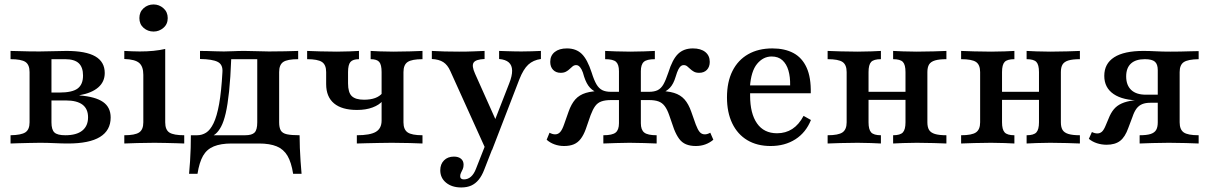

<svg xmlns="http://www.w3.org/2000/svg" viewBox="-20 -645 5435 863"><path d="M27.4 0V-37.1Q75.8 -37.9 94.4 -50.4Q112.9 -62.9 112.9 -95.2V-321Q112.9 -354 94.4 -366.5Q75.8 -379 27.4 -379V-416.1Q40.3 -416.1 62.1 -415.3Q83.9 -414.5 109.3 -414.1Q134.7 -413.7 157.3 -413.7Q188.7 -413.7 219.4 -414.9Q250 -416.1 278.2 -416.1Q366.1 -416.1 408.5 -391.5Q450.8 -366.9 450.8 -316.9Q450.8 -277.4 421.4 -252Q391.9 -226.6 337.1 -216.9V-216.1Q408.9 -210.5 443.1 -186.7Q477.4 -162.9 477.4 -116.9Q477.4 -58.9 429.4 -29.4Q381.5 0 285.5 0Q258.1 0 225 -1.6Q191.9 -3.2 159.7 -3.2Q136.3 -3.2 110.9 -2.4Q85.5 -1.6 62.9 -1.2Q40.3 -0.8 27.4 0ZM273.4 -37.1Q324.2 -37.1 350 -58.1Q375.8 -79 375.8 -117.7Q375.8 -155.6 350.8 -174.6Q325.8 -193.5 275.8 -193.5H184.7V-229H246.8Q304.8 -229 329 -247.2Q353.2 -265.3 353.2 -305.6Q353.2 -342.7 333.9 -360.9Q314.5 -379 272.6 -379H204.8L211.3 -383.9V-95.2Q211.3 -62.1 224.6 -49.6Q237.9 -37.1 273.4 -37.1Z M538.7 0V-37.1Q586.3 -37.1 605.2 -49.6Q624.2 -62.1 624.2 -95.2V-308.9Q624.2 -346 605.6 -362.1Q587.1 -378.2 538.7 -379.8V-416.1Q554.8 -415.3 572.6 -414.5Q590.3 -413.7 608.1 -413.7Q641.1 -413.7 669.8 -416.5Q698.4 -419.4 722.6 -425V-95.2Q722.6 -61.3 741.5 -49.2Q760.5 -37.1 808.1 -37.1V0Q796 -0.8 773.8 -1.2Q751.6 -1.6 725.8 -2.4Q700 -3.2 674.2 -3.2Q635.5 -3.2 596.8 -2Q558.1 -0.8 538.7 0ZM670.2 -503.2Q644.4 -503.2 625.4 -519.8Q606.5 -536.3 606.5 -563.7Q606.5 -591.1 625.4 -608.1Q644.4 -625 670.2 -625Q695.2 -625 714.5 -608.1Q733.9 -591.1 733.9 -563.7Q733.9 -536.3 714.5 -519.8Q695.2 -503.2 670.2 -503.2Z M829.8 136.3Q832.3 108.9 834.3 79.4Q836.3 50 837.1 20.2Q837.9 -9.7 837.9 -37.1H1082.3Q1112.1 -37.1 1124.2 -49.2Q1136.3 -61.3 1136.3 -95.2V-381.5L1139.5 -379H1014.5L1019.4 -382.3Q1016.1 -294.4 1009.7 -233.9Q1003.2 -173.4 994.4 -135.5Q985.5 -97.6 973.8 -75.8Q962.1 -54 948.8 -43.1Q935.5 -32.3 920.2 -27.4L866.1 -37.1Q887.9 -37.1 906.5 -48.8Q925 -60.5 939.9 -91.1Q954.8 -121.8 964.9 -177.4Q975 -233.1 979.8 -321Q982.3 -354.8 958.5 -366.9Q934.7 -379 879 -379.8V-416.1Q892.7 -416.1 910.5 -415.7Q928.2 -415.3 948 -414.5Q967.7 -413.7 986.3 -413.7Q1006.5 -413.7 1028.6 -414.9Q1050.8 -416.1 1079.8 -416.1Q1111.3 -416.1 1136.7 -414.9Q1162.1 -413.7 1188.7 -413.7Q1224.2 -413.7 1261.7 -414.5Q1299.2 -415.3 1320.2 -416.1V-379Q1271.8 -379 1253.2 -366.5Q1234.7 -354 1234.7 -321V-95.2Q1234.7 -71.8 1241.9 -58.9Q1249.2 -46 1269.4 -41.5Q1289.5 -37.1 1326.6 -37.1Q1326.6 -9.7 1327.8 20.2Q1329 50 1331 79.4Q1333.1 108.9 1335.5 136.3H1297.6Q1289.5 84.7 1272.2 55.2Q1254.8 25.8 1223.8 12.9Q1192.7 0 1143.5 0H1021Q972.6 0 941.1 12.9Q909.7 25.8 892.7 55.2Q875.8 84.7 867.7 136.3Z M1583.9 0V-37.1Q1643.5 -37.1 1669.4 -52.4Q1695.2 -67.7 1695.2 -103.2V-321Q1695.2 -354 1684.7 -366.5Q1674.2 -379 1646 -379V-416.1Q1659.7 -415.3 1687.5 -414.1Q1715.3 -412.9 1747.6 -412.9Q1783.9 -412.9 1822.2 -414.1Q1860.5 -415.3 1879 -416.1V-379Q1831.5 -379 1812.5 -366.5Q1793.5 -354 1793.5 -321V-95.2Q1793.5 -62.9 1812.1 -50Q1830.6 -37.1 1879 -37.1V0Q1860.5 -0.8 1823 -2Q1785.5 -3.2 1741.1 -3.2Q1712.9 -3.2 1682.7 -2.4Q1652.4 -1.6 1626.2 -1.2Q1600 -0.8 1583.9 0ZM1584.7 -150.8Q1516.9 -150.8 1481.5 -180.2Q1446 -209.7 1446 -266.9V-321Q1446 -354 1427 -366.5Q1408.1 -379 1360.5 -379V-416.1Q1379.8 -415.3 1418.5 -414.1Q1457.3 -412.9 1494.4 -412.9Q1522.6 -412.9 1550.8 -414.1Q1579 -415.3 1593.5 -416.1V-379Q1566.1 -379 1555.2 -366.5Q1544.4 -354 1544.4 -321V-270.2Q1544.4 -229 1561.3 -212.9Q1578.2 -196.8 1616.1 -196.8Q1645.2 -196.8 1666.1 -204.4Q1687.1 -212.1 1699.2 -227.4V-191.1Q1684.7 -173.4 1654.8 -162.1Q1625 -150.8 1584.7 -150.8Z M2164.5 29 2004 -325.8Q1991.9 -353.2 1972.6 -365.7Q1953.2 -378.2 1921 -379.8V-416.1Q1950.8 -414.5 1979 -413.7Q2007.3 -412.9 2043.5 -412.9Q2080.6 -412.9 2107.7 -414.1Q2134.7 -415.3 2158.1 -416.1V-379.8Q2118.5 -378.2 2108.9 -363.7Q2099.2 -349.2 2115.3 -313.7L2214.5 -91.9L2196.8 -85.5L2268.5 -269.4Q2282.3 -304 2281.9 -327.8Q2281.5 -351.6 2266.9 -364.5Q2252.4 -377.4 2223.4 -379.8V-416.1Q2243.5 -415.3 2260.1 -414.9Q2276.6 -414.5 2291.9 -414.1Q2307.3 -413.7 2323.4 -413.7Q2345.2 -413.7 2369.4 -414.5Q2393.5 -415.3 2411.3 -416.1V-379.8Q2376.6 -375 2354.4 -354.4Q2332.3 -333.9 2314.5 -288.7L2191.9 29ZM2053.2 197.6Q2011.3 197.6 1985.1 176.2Q1958.9 154.8 1958.9 120.2Q1958.9 92.7 1975.8 75.8Q1992.7 58.9 2020.2 58.9Q2040.3 58.9 2052 68.5Q2063.7 78.2 2063.7 95.2Q2063.7 106.5 2060.1 114.9Q2056.5 123.4 2052.4 131Q2048.4 138.7 2048.4 146.8Q2048.4 161.3 2065.3 161.3Q2083.1 161.3 2096.8 149.2Q2110.5 137.1 2119.4 113.7L2171.8 -19.4L2204 -4L2156.5 117.7Q2146 145.2 2131.5 162.9Q2116.9 180.6 2098 189.1Q2079 197.6 2053.2 197.6Z M3107.3 11.3Q3082.3 11.3 3063.7 3.6Q3045.2 -4 3032.7 -21Q3020.2 -37.9 3009.7 -64.5L2987.9 -127.4Q2979 -153.2 2967.7 -168.1Q2956.5 -183.1 2939.9 -189.1Q2923.4 -195.2 2897.6 -195.2H2840.3V-232.3H2896.8Q2921 -232.3 2936.3 -239.9Q2951.6 -247.6 2962.1 -266.1Q2972.6 -284.7 2983.9 -318.5Q3002.4 -378.2 3027.8 -402.8Q3053.2 -427.4 3094.4 -427.4Q3129.8 -427.4 3150 -411.3Q3170.2 -395.2 3170.2 -366.9Q3170.2 -344.4 3157.3 -331Q3144.4 -317.7 3122.6 -317.7Q3108.1 -317.7 3098.8 -323Q3089.5 -328.2 3082.3 -335.1Q3075 -341.9 3068.5 -347.2Q3062.1 -352.4 3052.4 -352.4Q3046 -352.4 3040.3 -348Q3034.7 -343.5 3029 -332.7Q3023.4 -321.8 3016.9 -300Q3007.3 -267.7 2991.5 -250.8Q2975.8 -233.9 2948.4 -224.2L2934.7 -236.3Q2980.6 -236.3 3009.7 -227.4Q3038.7 -218.5 3056.9 -198Q3075 -177.4 3087.1 -142.7L3107.3 -85.5Q3116.1 -62.1 3125 -51.6Q3133.9 -41.1 3148.4 -41.1Q3158.9 -41.1 3172.6 -48.4L3186.3 -16.9Q3170.2 -3.2 3150.4 4Q3130.6 11.3 3107.3 11.3ZM2515.3 11.3Q2492.7 11.3 2472.6 4Q2452.4 -3.2 2437.1 -16.9L2450 -48.4Q2463.7 -41.1 2475 -41.1Q2488.7 -41.1 2498 -51.6Q2507.3 -62.1 2515.3 -85.5L2535.5 -142.7Q2547.6 -177.4 2565.7 -198Q2583.9 -218.5 2613.3 -227.4Q2642.7 -236.3 2687.9 -236.3L2674.2 -224.2Q2647.6 -233.9 2631.9 -250.8Q2616.1 -267.7 2605.6 -300Q2600 -321.8 2594 -332.7Q2587.9 -343.5 2582.3 -348Q2576.6 -352.4 2570.2 -352.4Q2561.3 -352.4 2554.4 -347.2Q2547.6 -341.9 2540.7 -335.1Q2533.9 -328.2 2524.2 -323Q2514.5 -317.7 2500 -317.7Q2479 -317.7 2466.1 -331Q2453.2 -344.4 2453.2 -366.9Q2453.2 -395.2 2473.4 -411.3Q2493.5 -427.4 2528.2 -427.4Q2569.4 -427.4 2594.8 -402.8Q2620.2 -378.2 2639.5 -318.5Q2650 -284.7 2660.9 -266.1Q2671.8 -247.6 2687.1 -239.9Q2702.4 -232.3 2725.8 -232.3H2782.3V-195.2H2725.8Q2700 -195.2 2683.1 -189.1Q2666.1 -183.1 2655.2 -168.1Q2644.4 -153.2 2634.7 -127.4L2612.9 -64.5Q2603.2 -37.9 2590.3 -21Q2577.4 -4 2559.3 3.6Q2541.1 11.3 2515.3 11.3ZM2691.9 0V-37.1Q2732.3 -37.1 2747.2 -49.2Q2762.1 -61.3 2762.1 -91.1V-325Q2762.1 -354.8 2749.2 -366.9Q2736.3 -379 2700 -379V-416.1Q2716.1 -415.3 2748.4 -414.1Q2780.6 -412.9 2812.9 -412.9Q2844.4 -412.9 2874.6 -414.1Q2904.8 -415.3 2923.4 -416.1V-379Q2887.1 -379 2873.8 -366.9Q2860.5 -354.8 2860.5 -325V-91.1Q2860.5 -61.3 2875.8 -49.2Q2891.1 -37.1 2931.5 -37.1V0Q2908.9 -0.8 2875.4 -2Q2841.9 -3.2 2809.7 -3.2Q2780.6 -3.2 2748.4 -2Q2716.1 -0.8 2691.9 0Z M3443.5 11.3Q3383.1 11.3 3339.1 -14.9Q3295.2 -41.1 3271.4 -90.3Q3247.6 -139.5 3247.6 -207.3Q3247.6 -276.6 3272.2 -325.8Q3296.8 -375 3342.7 -401.2Q3388.7 -427.4 3451.6 -427.4Q3507.3 -427.4 3546.4 -406.5Q3585.5 -385.5 3605.6 -341.1Q3625.8 -296.8 3624.2 -225.8H3316.1L3314.5 -261.3H3531.5Q3532.3 -299.2 3523.8 -328.2Q3515.3 -357.3 3496.8 -374.2Q3478.2 -391.1 3448.4 -391.1Q3410.5 -391.1 3383.1 -358.1Q3355.6 -325 3350.8 -254L3352.4 -250.8Q3351.6 -243.5 3351.6 -234.7Q3351.6 -225.8 3351.6 -215.3Q3351.6 -134.7 3382.7 -90.3Q3413.7 -46 3472.6 -46Q3511.3 -46 3541.1 -65.3Q3571 -84.7 3591.9 -124.2L3625 -105.6Q3602.4 -49.2 3555.2 -19Q3508.1 11.3 3443.5 11.3Z M3994.4 0V-37.1Q4026.6 -37.1 4038.3 -50Q4050 -62.9 4050 -95.2V-321Q4050 -354 4038.3 -366.5Q4026.6 -379 3994.4 -379V-416.1Q4008.9 -415.3 4039.1 -414.1Q4069.4 -412.9 4100.8 -412.9Q4137.9 -412.9 4176.2 -414.1Q4214.5 -415.3 4233.9 -416.1V-379Q4201.6 -379 4182.7 -373.4Q4163.7 -367.7 4156 -355.2Q4148.4 -342.7 4148.4 -321V-95.2Q4148.4 -73.4 4156 -60.9Q4163.7 -48.4 4182.7 -42.7Q4201.6 -37.1 4233.9 -37.1V0Q4214.5 -0.8 4176.2 -2Q4137.9 -3.2 4100.8 -3.2Q4069.4 -3.2 4039.1 -2Q4008.9 -0.8 3994.4 0ZM3700 0V-37.1Q3748.4 -37.1 3766.9 -50Q3785.5 -62.9 3785.5 -95.2V-321Q3785.5 -354 3766.9 -366.5Q3748.4 -379 3700 -379V-416.1Q3719.4 -415.3 3758.5 -414.1Q3797.6 -412.9 3834.7 -412.9Q3866.1 -412.9 3895.6 -414.1Q3925 -415.3 3939.5 -416.1V-379Q3907.3 -379 3895.6 -366.5Q3883.9 -354 3883.9 -321V-95.2Q3883.9 -62.9 3895.6 -50Q3907.3 -37.1 3939.5 -37.1V0Q3925 -0.8 3895.6 -2Q3866.1 -3.2 3834.7 -3.2Q3797.6 -3.2 3758.5 -2Q3719.4 -0.8 3700 0ZM3846 -196V-232.3H4087.9V-196Z M4594.4 0V-37.1Q4626.6 -37.1 4638.3 -50Q4650 -62.9 4650 -95.2V-321Q4650 -354 4638.3 -366.5Q4626.6 -379 4594.4 -379V-416.1Q4608.9 -415.3 4639.1 -414.1Q4669.4 -412.9 4700.8 -412.9Q4737.9 -412.9 4776.2 -414.1Q4814.5 -415.3 4833.9 -416.1V-379Q4801.6 -379 4782.7 -373.4Q4763.7 -367.7 4756 -355.2Q4748.4 -342.7 4748.4 -321V-95.2Q4748.4 -73.4 4756 -60.9Q4763.7 -48.4 4782.7 -42.7Q4801.6 -37.1 4833.9 -37.1V0Q4814.5 -0.8 4776.2 -2Q4737.9 -3.2 4700.8 -3.2Q4669.4 -3.2 4639.1 -2Q4608.9 -0.8 4594.4 0ZM4300 0V-37.1Q4348.4 -37.1 4366.9 -50Q4385.5 -62.9 4385.5 -95.2V-321Q4385.5 -354 4366.9 -366.5Q4348.4 -379 4300 -379V-416.1Q4319.4 -415.3 4358.5 -414.1Q4397.6 -412.9 4434.7 -412.9Q4466.1 -412.9 4495.6 -414.1Q4525 -415.3 4539.5 -416.1V-379Q4507.3 -379 4495.6 -366.5Q4483.9 -354 4483.9 -321V-95.2Q4483.9 -62.9 4495.6 -50Q4507.3 -37.1 4539.5 -37.1V0Q4525 -0.8 4495.6 -2Q4466.1 -3.2 4434.7 -3.2Q4397.6 -3.2 4358.5 -2Q4319.4 -0.8 4300 0ZM4446 -196V-232.3H4687.9V-196Z M5102.4 0V-37.1Q5133.9 -37.1 5151.6 -42.7Q5169.4 -48.4 5176.6 -60.9Q5183.9 -73.4 5183.9 -95.2V-329.8Q5183.9 -356.5 5171 -367.7Q5158.1 -379 5125.8 -379Q5084.7 -379 5063.3 -359.3Q5041.9 -339.5 5041.9 -301.6Q5041.9 -262.1 5064.5 -240.7Q5087.1 -219.4 5129.8 -219.4H5219.4V-193.5H5106.5Q5027.4 -193.5 4985.5 -222.2Q4943.5 -250.8 4943.5 -304Q4943.5 -358.9 4987.9 -387.5Q5032.3 -416.1 5119.4 -416.1Q5145.2 -416.1 5174.6 -414.5Q5204 -412.9 5241.1 -412.9Q5261.3 -412.9 5284.7 -413.3Q5308.1 -413.7 5330.2 -414.5Q5352.4 -415.3 5367.7 -415.3V-379Q5319.4 -378.2 5300.8 -365.7Q5282.3 -353.2 5282.3 -321V-95.2Q5282.3 -62.9 5300.4 -50Q5318.5 -37.1 5367.7 -37.1V0Q5348.4 -0.8 5310.5 -2Q5272.6 -3.2 5233.9 -3.2Q5197.6 -3.2 5159.7 -2Q5121.8 -0.8 5102.4 0ZM4954 5.6Q4931.5 5.6 4910.5 -1.2Q4889.5 -8.1 4874.2 -21L4887.9 -51.6Q4900.8 -45.2 4912.1 -45.2Q4924.2 -45.2 4933.1 -53.2Q4941.9 -61.3 4950 -81.5L4962.9 -112.1Q4972.6 -137.1 4986.3 -153.6Q5000 -170.2 5021.4 -179.8Q5042.7 -189.5 5073.4 -193.5Q5104 -197.6 5149.2 -197.6H5212.9V-183.1H5150.8Q5129 -183.1 5114.1 -177Q5099.2 -171 5088.7 -157.3Q5078.2 -143.5 5070.2 -119.4L5051.6 -70.2Q5037.1 -29 5014.5 -11.7Q4991.9 5.6 4954 5.6Z"/></svg>

Font: Playfair 9pt SemiBold
Style: Regular
Weight: 600
Designer: Claus Eggers Sørensen
Foundry: Claus Eggers Sørensen
Version: Version 2.001;gftools[0.9.30]